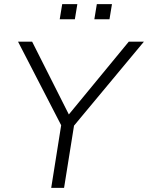

<svg xmlns="http://www.w3.org/2000/svg" viewBox="-20 -906 714 926"><path d="M227 0 275 -302 67 -705H135L312 -354L601 -705H674L337 -300L289 0ZM435 -813 447 -886H520L508 -813ZM268 -813 280 -886H353L341 -813Z"/></svg>

Font: Mulish Light
Style: Italic
Weight: 300
Italic angle: -9°
Designer: Vernon Adams
Foundry: Vernon Adams
Version: Version 3.603; ttfautohint (v1.8.3)